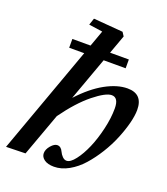

<svg xmlns="http://www.w3.org/2000/svg" viewBox="-140 -820 804 925"><g transform="rotate(20 261.5 -357.0)"><path d="M-4.9 0 194.8 -552.7H117.7V-597.7H210.9L240.7 -680.2L170.4 -690.4L182.1 -725.1L333 -712.9L345.7 -693.4L311 -597.7H407.2V-552.7H294.4L213.9 -330.6Q275.9 -397.9 336.9 -431.4Q397.9 -464.8 449.7 -464.8Q528.3 -464.8 528.3 -382.8Q528.3 -354 518.1 -314Q507.8 -273.9 489.7 -230Q471.7 -186 445.1 -143.1Q418.5 -100.1 387.9 -65.7Q357.4 -31.2 319.6 -10Q281.7 11.2 244.1 11.2Q211.9 11.2 194.1 -1.7Q176.3 -14.6 176.3 -33.7Q176.3 -53.2 193.1 -72.8Q210 -92.3 225.1 -92.3Q244.1 -92.3 254.4 -69.3Q259.8 -57.1 269.8 -46.9Q279.8 -36.6 291.5 -36.6Q311 -36.6 334.7 -67.4Q358.4 -98.1 378.2 -144Q397.9 -189.9 411.1 -246.8Q424.3 -303.7 424.3 -352.5Q424.3 -408.2 389.2 -408.2Q358.9 -408.2 298.6 -359.9Q238.3 -311.5 174.3 -222.7L94.2 -2.4Z"/></g></svg>

Font: Elstob 6pt SemiBold
Style: Italic
Weight: 600
Italic angle: -20°
Designer: Peter S. Baker
Version: Version 1.015